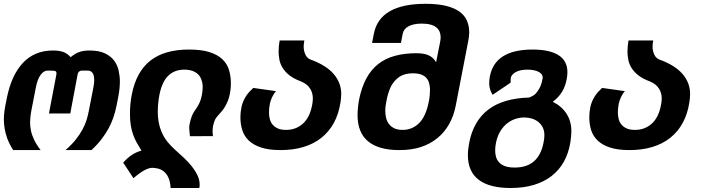

<svg xmlns="http://www.w3.org/2000/svg" viewBox="-20 -777 3652 994"><path d="M48.3 0Q27.8 -32.2 17.8 -59.8Q7.8 -87.4 3.9 -112.3Q2 -123.5 1 -135.5Q0 -147.5 0 -155.8Q0 -160.6 0.2 -167.2Q0.5 -173.8 1 -183.1Q1.5 -191.9 3.2 -203.1Q4.9 -214.4 7.3 -228.5L15.1 -268.1Q38.6 -387.2 98.6 -451.4Q158.7 -515.6 254.9 -515.6Q272.5 -515.6 286.1 -513.4Q299.8 -511.2 310.5 -506.8Q321.3 -502.4 329.8 -495.8Q338.4 -489.3 345.7 -481Q371.1 -502 393.6 -508.8Q416 -515.6 443.4 -515.6Q492.2 -515.6 522.9 -501Q553.7 -486.3 570.8 -463.4Q587.9 -440.4 594.2 -411.6Q600.6 -382.8 600.6 -355Q600.6 -317.4 591.8 -272.9L583 -228.5Q570.8 -166.5 543.5 -114.7Q527.8 -85.4 506.3 -57.4Q484.9 -29.3 453.6 0H319.3Q351.6 -28.3 372.6 -54.9Q393.6 -81.5 407.2 -106.9Q420.9 -132.3 428.2 -156Q435.5 -179.7 439.9 -203.1L463.4 -323.7Q467.8 -345.7 467.8 -362.3Q467.8 -370.1 466.6 -378.9Q465.3 -387.7 461.7 -395Q458 -402.3 451.2 -407Q444.3 -411.6 433.6 -411.6H402.8Q395.5 -411.6 389.2 -406.2Q382.8 -400.9 380.9 -386.7L343.8 -189.5H233.4L271 -386.7Q272.5 -393.1 272.5 -397.5Q272.5 -405.3 268.3 -408Q264.2 -410.6 254.4 -411.1L227.5 -411.6Q207 -412.1 190.4 -389.6Q173.8 -367.2 165.5 -323.7L142.6 -206.1Q138.7 -185.1 137.2 -168.7Q135.7 -152.3 135.7 -142.6Q135.7 -124.5 140.1 -101.8Q144.5 -79.1 155.8 -55.2Q168.5 -27.8 190.4 0H48.3Z M863.3 196.3Q861.3 154.8 845 129.6Q828.6 104.5 800.8 96.2Q792 94.2 783.4 93Q774.9 91.8 768.6 91.8Q732.9 91.8 670.9 145.5L617.7 64.9Q640.1 40 662.8 24.9Q685.5 9.8 712.4 2.9Q699.2 -18.6 688.2 -38.1Q677.2 -57.6 669.4 -79.3Q661.6 -101.1 657.2 -127.2Q652.8 -153.3 652.8 -188.5Q652.8 -240.2 662.6 -289.1Q686 -406.7 759 -463.6Q832 -520.5 958.5 -520.5Q1022.5 -520.5 1064.2 -507.3Q1106 -494.1 1130.6 -470.9Q1155.3 -447.8 1165.3 -415.8Q1175.3 -383.8 1175.3 -346.2Q1175.3 -315.9 1168.9 -285.9Q1162.6 -255.9 1147 -228.5Q1138.2 -212.9 1128.9 -201.9Q1119.6 -190.9 1109.4 -179.7Q1104.5 -174.3 1100.6 -169.4Q1096.7 -164.6 1093.8 -158.7Q1091.3 -153.3 1088.1 -144Q1085 -134.8 1083 -125Q1082 -119.6 1081.3 -111.1Q1080.6 -102.5 1080.6 -96.7Q1080.6 -92.8 1081.1 -86.2Q1081.5 -79.6 1082.5 -72.3L963.4 -71.8Q962.4 -85 960.9 -95.9Q959.5 -106.9 959.5 -116.2Q959.5 -124.5 960.9 -131.3Q965.3 -154.8 971.9 -172.4Q978.5 -189.9 984.4 -198.2Q998.5 -217.3 1009.3 -237.5Q1020 -257.8 1025.4 -287.1Q1029.3 -308.1 1029.3 -326.2Q1029.3 -331.1 1028.8 -338.1Q1028.3 -345.2 1026.4 -353Q1024.4 -360.8 1021 -369.1Q1017.6 -377.4 1011.7 -385.3Q999.5 -400.9 979.7 -408.7Q960 -416.5 934.6 -416.5Q882.8 -416.5 850.6 -384.5Q818.4 -352.5 805.2 -285.6Q801.3 -265.1 799.1 -242.7Q796.9 -220.2 796.9 -199.7Q796.9 -165.5 803 -137.5Q809.1 -109.4 820.6 -85.2Q832 -61 849.1 -40.3Q866.2 -19.5 888.2 0Q909.7 19 932.1 40Q954.6 61 972.7 83.7Q990.7 106.4 1002.2 130.4Q1013.7 154.3 1013.7 179.7Q1013.7 189 1011.7 196.3H863.3Z M1432.6 0Q1372.1 0 1332 -13.2Q1292 -26.4 1268.1 -49.3Q1244.1 -72.3 1234.4 -103.3Q1224.6 -134.3 1224.6 -170.4Q1224.6 -196.8 1230.5 -224.1Q1236.3 -251.5 1252.4 -277.3Q1259.8 -289.1 1269.8 -300.3Q1279.8 -311.5 1291 -321.8L1408.7 -305.2Q1397.5 -292.5 1389.2 -274.9Q1380.9 -257.3 1377 -239.3Q1372.6 -214.8 1372.6 -194.8Q1372.6 -177.2 1376.7 -160.9Q1380.9 -144.5 1391.1 -132.1Q1401.4 -119.6 1418.2 -112.1Q1435.1 -104.5 1460.9 -104.5Q1512.7 -104.5 1548.8 -137.5Q1585 -170.4 1596.7 -237.3Q1599.6 -253.4 1599.6 -267.6Q1599.6 -280.3 1596.4 -293Q1593.3 -305.7 1586.2 -317.1Q1579.1 -328.6 1567.6 -338.4Q1556.2 -348.1 1539.1 -355H1539.6Q1502 -368.7 1479 -386.7Q1456.1 -404.8 1443.4 -425.3Q1430.7 -445.8 1426.5 -467.8Q1422.4 -489.7 1422.4 -511.2Q1422.4 -525.9 1423.8 -539.6Q1425.3 -553.2 1427.7 -567.4H1555.7Q1553.7 -558.6 1553 -550.5Q1552.2 -542.5 1552.2 -535.6Q1552.2 -514.2 1560.8 -494.9Q1569.3 -475.6 1589.4 -467.8L1588.9 -468.3Q1668.9 -439 1707.8 -393.6Q1746.6 -348.1 1746.6 -290.5Q1746.6 -279.3 1745.4 -267.8Q1744.1 -256.3 1742.7 -246.6Q1733.4 -186.5 1708.3 -140.6Q1683.1 -94.7 1643.8 -63.5Q1604.5 -32.2 1551.3 -16.1Q1498 0 1432.6 0Z M2046.9 0Q1940.4 0 1885.7 -45.2Q1831.1 -90.3 1831.1 -181.2Q1831.1 -198.7 1833.3 -221.7Q1835.4 -244.6 1840.8 -269.8Q1846.2 -294.9 1855 -321Q1863.8 -347.2 1877 -371.6Q1925.8 -461.9 2025.9 -488.3Q2050.8 -495.1 2079.1 -498.3Q2107.4 -501.5 2133.8 -501.5Q2151.4 -501.5 2166.7 -499.5Q2182.1 -497.6 2195.1 -492.4Q2208 -487.3 2218.8 -478.3Q2229.5 -469.2 2237.8 -454.6L2259.3 -563.5Q2261.2 -574.7 2261.2 -584.5Q2261.2 -599.6 2256.1 -612.3Q2251 -625 2239.7 -634.5Q2228.5 -644 2209.7 -649.4Q2190.9 -654.8 2164.1 -654.8Q2121.1 -654.8 2095.5 -641.1Q2069.8 -627.4 2064.9 -602.5L2055.7 -554.7H1906.2L1915.5 -602.5Q1930.7 -680.2 1998 -718.8Q2065.4 -757.3 2183.1 -757.3Q2247.1 -757.3 2290.5 -746.3Q2334 -735.4 2360.4 -715.6Q2386.7 -695.8 2397.9 -668.7Q2409.2 -641.6 2409.2 -609.4Q2409.2 -589.8 2404.3 -565.4L2339.4 -230Q2329.1 -176.8 2305.4 -134.8Q2281.7 -92.8 2245.1 -62.5Q2208.5 -32.2 2159.9 -16.1Q2111.3 0 2046.9 0ZM2064.5 -104.5Q2114.3 -104.5 2149.7 -139.6Q2185.1 -174.8 2199.7 -250Q2203.6 -268.6 2204.8 -284.4Q2206.1 -300.3 2206.1 -311.5Q2206.1 -314.9 2205.8 -321Q2205.6 -327.1 2204.3 -334.7Q2203.1 -342.3 2200.4 -350.6Q2197.8 -358.9 2192.9 -366.2Q2172.9 -397.5 2118.2 -397.5Q2091.8 -397.5 2070.6 -390.4Q2049.3 -383.3 2031.7 -366.2Q2011.7 -347.7 2000 -320.6Q1988.3 -293.5 1981 -256.8Q1978 -242.2 1976.3 -228.8Q1974.6 -215.3 1974.6 -202.6Q1974.6 -183.1 1979.2 -165.3Q1983.9 -147.5 1994.4 -134Q2004.9 -120.6 2022 -112.5Q2039.1 -104.5 2064.5 -104.5Z M2623.5 196.3Q2514.2 196.3 2458.3 153.8Q2402.3 111.3 2402.3 25.9Q2402.3 10.3 2404.1 -5.6Q2405.8 -21.5 2409.2 -38.6Q2431.2 -150.9 2507.8 -209.5Q2584.5 -268.1 2719.2 -272Q2727.5 -275.4 2733.4 -278.3Q2739.3 -281.2 2744.1 -284.4Q2749 -287.6 2752.9 -292Q2756.8 -296.4 2761.2 -302.2Q2772 -316.4 2778.6 -332Q2785.2 -347.7 2789.1 -370.6Q2789.6 -373 2789.6 -374.5Q2789.6 -385.7 2783.9 -392.8Q2778.3 -399.9 2768.1 -405.3Q2745.6 -416.5 2709.5 -416.5Q2676.8 -416.5 2653.8 -405.8Q2642.6 -400.4 2634.3 -391.8Q2626 -383.3 2624 -372.1L2623.5 -349.1L2530.3 -286.1Q2522 -300.3 2518.6 -310.8Q2515.1 -321.3 2513.7 -331.5Q2512.7 -335.9 2512.7 -339.4Q2512.7 -342.8 2512.7 -343.8Q2512.7 -355 2513.4 -362.8Q2514.2 -370.6 2515.6 -378.9Q2528.8 -451.2 2584.7 -485.8Q2640.6 -520.5 2736.8 -520.5Q2825.2 -520.5 2871.3 -491.5Q2917.5 -462.4 2917.5 -403.3Q2917.5 -394.5 2916.5 -385.3Q2915.5 -376 2913.6 -366.2Q2906.7 -329.6 2889.6 -301.5Q2872.6 -273.4 2841.8 -250Q2888.7 -226.6 2913.3 -187.7Q2938 -148.9 2938 -98.1Q2938 -85.9 2936.5 -69.8Q2935.1 -53.7 2932.6 -38.6Q2923.3 16.6 2899.2 60.1Q2875 103.5 2836.2 133.8Q2797.4 164.1 2744.1 180.2Q2690.9 196.3 2623.5 196.3ZM2646 90.3Q2769 90.3 2793.9 -38.6Q2796.4 -49.8 2797.4 -60.1Q2798.3 -70.3 2798.3 -78.1Q2798.3 -100.1 2789.8 -117.2Q2781.2 -134.3 2766.8 -145.8Q2752.4 -157.2 2733.6 -163.1Q2714.8 -168.9 2694.3 -168.9Q2671.9 -168.9 2648.9 -161.6Q2626 -154.3 2605.7 -138.4Q2585.4 -122.6 2570.3 -97.9Q2555.2 -73.2 2547.9 -38.6Q2543.5 -16.6 2543.5 1.5Q2543.5 19 2547.9 34.9Q2552.2 50.8 2563.5 63.2Q2574.7 75.7 2594 83Q2613.3 90.3 2643.6 90.3Z M3238.8 0Q3178.2 0 3138.2 -13.2Q3098.1 -26.4 3074.2 -49.3Q3050.3 -72.3 3040.5 -103.3Q3030.8 -134.3 3030.8 -170.4Q3030.8 -196.8 3036.6 -224.1Q3042.5 -251.5 3058.6 -277.3Q3065.9 -289.1 3075.9 -300.3Q3085.9 -311.5 3097.2 -321.8L3214.8 -305.2Q3203.6 -292.5 3195.3 -274.9Q3187 -257.3 3183.1 -239.3Q3178.7 -214.8 3178.7 -194.8Q3178.7 -177.2 3182.9 -160.9Q3187 -144.5 3197.3 -132.1Q3207.5 -119.6 3224.4 -112.1Q3241.2 -104.5 3267.1 -104.5Q3318.8 -104.5 3355 -137.5Q3391.1 -170.4 3402.8 -237.3Q3405.8 -253.4 3405.8 -267.6Q3405.8 -280.3 3402.6 -293Q3399.4 -305.7 3392.3 -317.1Q3385.3 -328.6 3373.8 -338.4Q3362.3 -348.1 3345.2 -355H3345.7Q3308.1 -368.7 3285.2 -386.7Q3262.2 -404.8 3249.5 -425.3Q3236.8 -445.8 3232.7 -467.8Q3228.5 -489.7 3228.5 -511.2Q3228.5 -525.9 3230 -539.6Q3231.4 -553.2 3233.9 -567.4H3361.8Q3359.9 -558.6 3359.1 -550.5Q3358.4 -542.5 3358.4 -535.6Q3358.4 -514.2 3366.9 -494.9Q3375.5 -475.6 3395.5 -467.8L3395 -468.3Q3475.1 -439 3513.9 -393.6Q3552.7 -348.1 3552.7 -290.5Q3552.7 -279.3 3551.5 -267.8Q3550.3 -256.3 3548.8 -246.6Q3539.6 -186.5 3514.4 -140.6Q3489.3 -94.7 3450 -63.5Q3410.6 -32.2 3357.4 -16.1Q3304.2 0 3238.8 0Z"/></svg>

Font: Hack
Style: Bold Italic
Weight: 700
Italic angle: -11°
Monospace: yes
Designer: Christopher Simpkins
Foundry: Christopher Simpkins
Version: Version 2.017; ttfautohint (v1.4.1) -l 4 -r 80 -G 350 -x 0 -